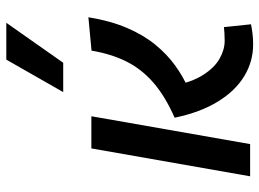

<svg xmlns="http://www.w3.org/2000/svg" viewBox="-130 -706 845 626"><g transform="rotate(-90 293.0 -392.5)"><path d="M461.4 9.8Q406.2 9.8 358.4 -19Q310.5 -47.9 275.4 -105Q240.2 -162.1 222.7 -246.1Q293.5 -277.3 337.6 -315.9Q381.8 -354.5 406.2 -403.8Q430.7 -453.1 441.4 -517.1L550.3 -527.3Q538.6 -455.6 515.6 -401.9Q492.7 -348.1 461.2 -309.6Q429.7 -271 392.8 -244.4Q356 -217.8 316.4 -200.7L326.2 -252.9Q338.4 -190.4 362.3 -153.1Q386.2 -115.7 415.5 -99.4Q444.8 -83 473.1 -83Q489.3 -83 498.3 -83.7Q507.3 -84.5 518.1 -85.4L527.3 2.9Q512.2 5.9 496.8 7.8Q481.4 9.8 461.4 9.8ZM31.7 0 122.6 -517.6H227.5L136.7 0ZM306.2 -609.4 412.1 -794.9H532.2L401.9 -609.4Z"/></g></svg>

Font: Cascadia Mono NF
Style: Italic
Weight: 400
Italic angle: -10°
Monospace: yes
Designer: Aaron Bell
Foundry: Saja Typeworks
Version: Version 2404.023